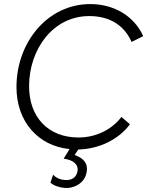

<svg xmlns="http://www.w3.org/2000/svg" viewBox="-20 -725 724 944"><path d="M298 199C340 203 397 178 406 121C414 75 388 52 347 37L365 10C469 8 565 -41 619 -114L577 -150C529 -87 451 -49 366 -49C217 -49 123 -149 123 -301C123 -482 240 -646 419 -646C522 -646 592 -598 627 -519L684 -547C641 -645 541 -705 424 -705C213 -705 61 -516 61 -297C61 -128 166 -8 322 8L293 55C339 61 367 83 361 117C356 148 331 163 299 160C272 158 253 147 241 134L228 173C244 187 267 196 298 199Z"/></svg>

Font: Fixel Display 20240404 Light
Style: Italic
Weight: 300
Italic angle: -10°
Designer: AlfaBravo + MacPaw
Foundry: Kyrylo Tkachov, Marchela Mozhyna, Serhii Makarenko, Maria Weinstein, Zakhar Kryvoshyya
Version: Version 1.211;Glyphs 3.2 (3225)